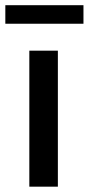

<svg xmlns="http://www.w3.org/2000/svg" viewBox="-40 -700 333 720"><path d="M177 -510H70V0H177ZM-20 -680.5V-611H273V-680.5Z"/></svg>

Font: Lato Semibold
Style: Regular
Weight: 600
Designer: Lukasz Dziedzic
Foundry: tyPoland Lukasz Dziedzic
Version: Version 2.006; 2014-01-15